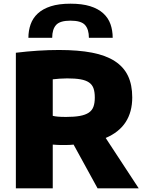

<svg xmlns="http://www.w3.org/2000/svg" viewBox="-20 -1021 774 1041"><path d="M379 -237Q362 -235 345.5 -235Q329 -235 311 -235Q309 -235 302.5 -235Q296 -235 288.5 -235.5Q281 -236 274.5 -236.5Q268 -237 266 -237V0H66V-735Q189 -750 300 -750Q404 -750 479 -735.5Q554 -721 602.5 -689.5Q651 -658 674 -609.5Q697 -561 697 -493Q697 -334 553 -273L732 0H509ZM339 -387Q383 -387 413 -392.5Q443 -398 461 -410Q479 -422 486.5 -442Q494 -462 494 -492Q494 -522 487 -542Q480 -562 462.5 -574Q445 -586 416 -591Q387 -596 344 -596Q327 -596 304 -594.5Q281 -593 266 -591V-393Q277 -390 294.5 -388.5Q312 -387 339 -387ZM462 -816Q462 -862 441 -885.5Q420 -909 362 -909Q305 -909 284 -885.5Q263 -862 263 -816H134Q134 -855 146 -889Q158 -923 185 -948Q212 -973 255.5 -987Q299 -1001 362 -1001Q425 -1001 468.5 -987.5Q512 -974 539.5 -949Q567 -924 579 -890Q591 -856 591 -816Z"/></svg>

Font: Encode Sans Normal
Style: ExtraBold
Weight: 800
Designer: Pablo Impallari, Andres Torresi
Foundry: Pablo Impallari, Andres Torresi
Version: Version 1.000; ttfautohint (v1.00) -l 8 -r 50 -G 200 -x 14 -